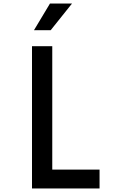

<svg xmlns="http://www.w3.org/2000/svg" viewBox="-20 -1060 640 1080"><path d="M160 0V-800H274V-106H540V0ZM171 -890 261 -1040H385L265 -890Z"/></svg>

Font: Martian Mono Condensed
Style: Regular
Weight: 400
Width: 3
Designer: Roman Shamin
Foundry: Evil Martians
Version: Version 1.000